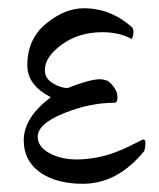

<svg xmlns="http://www.w3.org/2000/svg" viewBox="-20 -445 388 470"><path d="M72.3 -110.4Q72.3 -85.9 100.6 -70.3Q128.9 -54.7 168 -54.7Q192.4 -54.7 217.3 -59.6Q242.2 -64.5 261.2 -71.8Q280.3 -79.1 295.4 -86.4Q310.5 -93.8 319.8 -98.6Q329.1 -103.5 330.1 -103.5Q335.9 -103.5 335.9 -96.7Q335.9 -84 333 -75.2Q267.6 4.9 182.6 4.9Q117.2 4.9 77.6 -23.4Q38.1 -51.8 38.1 -101.6Q38.1 -157.2 104.5 -207Q46.9 -236.3 46.9 -285.2Q46.9 -349.6 92.8 -387.2Q138.7 -424.8 185.5 -424.8Q251 -424.8 303.7 -377.9Q306.6 -373 306.6 -367.2Q306.6 -354.5 301.8 -349.6Q272.5 -366.2 230.5 -366.2Q172.9 -366.2 131.3 -335.9Q89.8 -305.7 89.8 -273.4Q89.8 -252.9 109.4 -241.2Q128.9 -229.5 145.5 -229.5Q200.2 -251 224.6 -251Q232.4 -251 244.1 -247.1Q267.6 -227.5 267.6 -207Q267.6 -193.4 259.8 -193.4Q199.2 -193.4 135.7 -167.5Q72.3 -141.6 72.3 -110.4Z"/></svg>

Font: Crimson Text
Style: Regular
Weight: 400
Version: Version 0.13